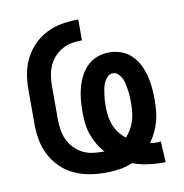

<svg xmlns="http://www.w3.org/2000/svg" viewBox="-66 -591 632 661"><g transform="rotate(-10 250.0 -260.0)"><path d="M447 8Q421 8 395.5 4Q370 0 346 -9Q324 1 299.5 4.5Q275 8 250 8Q222 8 194 3Q166 -2 140.5 -14Q115 -26 95 -46Q75 -66 62 -91Q49 -116 44 -144Q39 -172 39 -200V-320Q39 -348 44 -376Q49 -404 62 -429Q75 -454 95 -474Q115 -494 140.5 -506.5Q166 -519 194 -523.5Q222 -528 250 -528V-455Q232 -455 214.5 -452Q197 -449 181.5 -440.5Q166 -432 153.5 -418.5Q141 -405 134 -389Q127 -373 124 -355.5Q121 -338 121 -320V-200Q121 -182 124 -164.5Q127 -147 134 -131Q141 -115 153.5 -101.5Q166 -88 181.5 -79.5Q197 -71 214.5 -68Q232 -65 250 -65H260Q246 -80 236 -97.5Q226 -115 219.5 -134Q213 -153 211 -173Q209 -193 209 -213Q209 -234 211 -255Q213 -276 218.5 -296.5Q224 -317 233.5 -335.5Q243 -354 258.5 -369Q274 -384 294 -391Q314 -398 335 -398Q356 -398 376 -391Q396 -384 411.5 -369Q427 -354 436.5 -335.5Q446 -317 451.5 -296.5Q457 -276 459 -255Q461 -234 461 -213Q461 -194 459.5 -174.5Q458 -155 453 -136.5Q448 -118 439.5 -100Q431 -82 420 -67Q426 -65 433 -64.5Q440 -64 448 -64Q450 -64 452.5 -64.5Q455 -65 457 -65L461 8ZM341 -99Q351 -110 359 -123.5Q367 -137 371.5 -152Q376 -167 377.5 -182.5Q379 -198 379 -213Q379 -224 378.5 -235Q378 -246 376.5 -256.5Q375 -267 373 -278Q371 -289 366.5 -299Q362 -309 354 -317Q346 -325 335 -325Q324 -325 316 -317Q308 -309 303.5 -299Q299 -289 297 -278Q295 -267 293.5 -256.5Q292 -246 291.5 -235Q291 -224 291 -213Q291 -197 293.5 -181Q296 -165 302 -150Q308 -135 318 -122Q328 -109 341 -99Z"/></g></svg>

Font: Iosevka Term Curly Medium
Style: Regular
Weight: 500
Designer: Belleve Invis
Foundry: Belleve Invis
Version: Version 32.3.0